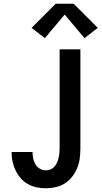

<svg xmlns="http://www.w3.org/2000/svg" viewBox="-20 -999 543 1027"><path d="M226 8Q201 8 176 3Q151 -2 129 -14.5Q107 -27 90.5 -46Q74 -65 63 -88Q52 -111 47 -135.5Q42 -160 42 -185Q42 -185 42 -185.5Q42 -186 42 -186H154Q154 -186 154 -186Q154 -186 154 -186Q154 -169 157.5 -152Q161 -135 169.5 -120Q178 -105 193.5 -96.5Q209 -88 226 -88Q239 -88 251 -93Q263 -98 271.5 -108Q280 -118 285 -129.5Q290 -141 293 -153.5Q296 -166 297.5 -179Q299 -192 299 -205V-735H410V-205Q410 -178 406.5 -151.5Q403 -125 393 -100.5Q383 -76 366.5 -54.5Q350 -33 327.5 -18.5Q305 -4 278.5 2Q252 8 226 8ZM220 -795 149 -850 278 -979H374L503 -850L432 -795L326 -921Z"/></svg>

Font: Iosevka SS08 Regular
Style: Bold
Weight: 700
Monospace: yes
Designer: Belleve Invis
Foundry: Belleve Invis
Version: Version 16.3.4; ttfautohint (v1.8.4)